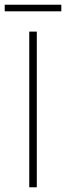

<svg xmlns="http://www.w3.org/2000/svg" viewBox="-24 -794 280 814"><path d="M100 0V-660H132V0ZM-4 -746V-774H236V-746Z"/></svg>

Font: Source Sans 3
Style: Regular
Weight: 200
Designer: Paul D. Hunt
Foundry: Adobe
Version: Version 3.046;hotconv 1.0.118;makeotfexe 2.5.65603